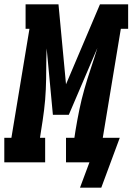

<svg xmlns="http://www.w3.org/2000/svg" viewBox="-53 -755 616 893"><path d="M418 118H319L363 0H254V-114H293L298 -147Q306 -196 316 -244.5Q326 -293 339.5 -340.5Q353 -388 369 -435.5Q385 -483 400 -532L267 -221H193L164 -530Q162 -482 162 -434.5Q162 -387 160 -339Q158 -291 152 -243Q146 -195 138 -147L133 -114H157V0H-33V-114H0L84 -621H66V-735H219L254 -363L412 -735H543V-621H509L425 -114H504Z"/></svg>

Font: Iosevka Slab Heavy Oblique
Style: Regular
Weight: 900
Italic angle: -9°
Monospace: yes
Designer: Belleve Invis
Foundry: Belleve Invis
Version: Version 11.1.1; ttfautohint (v1.8.3)